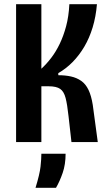

<svg xmlns="http://www.w3.org/2000/svg" viewBox="-20 -680 522 919"><path d="M57 0V-660H178V-351Q203 -374 225.5 -403.5Q248 -433 266 -470.5Q284 -508 296.5 -554.5Q309 -601 312 -660H444Q439 -600 423.5 -549Q408 -498 383.5 -456.5Q359 -415 327.5 -383Q296 -351 259 -330V-320Q292 -320 319.5 -314Q347 -308 368.5 -293Q390 -278 403.5 -250Q417 -222 424 -178L448 0H322L308 -124Q302 -180 294 -211Q286 -242 268 -254.5Q250 -267 213 -267H178V0ZM150 219Q170 154 174 117.5Q178 81 178 56H294Q294 107 280 147.5Q266 188 248 219Z"/></svg>

Font: Bricolage Grotesque 24pt Condensed SemiBold
Style: Regular
Weight: 600
Width: 3
Designer: Mathieu Triay
Foundry: Atelier Triay
Version: Version 1.001;gftools[0.9.33.dev8+g029e19f]